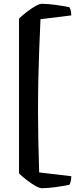

<svg xmlns="http://www.w3.org/2000/svg" viewBox="-20 -820 395 1010"><path d="M200 170Q187 170 165.5 157.5Q144 145 120.5 127Q97 109 80 92V-722Q97 -739 120.5 -757Q144 -775 165.5 -787.5Q187 -800 200 -800Q232 -800 274.5 -794Q317 -788 345 -782Q348 -778 351.5 -767Q355 -756 355 -739L193 -719Q189 -632 186 -552Q183 -472 181.5 -393.5Q180 -315 180 -230Q180 -161 181.5 -83.5Q183 -6 186 87L355 107Q355 124 351.5 136Q348 148 345 152Q317 158 274.5 164Q232 170 200 170Z"/></svg>

Font: Texturina 72pt ExtraBold
Style: Regular
Weight: 800
Designer: Guillermo Torres Carreño
Foundry: Omnibus-Type
Version: Version 1.002; ttfautohint (v1.8.3)